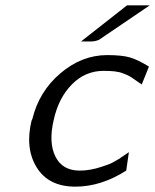

<svg xmlns="http://www.w3.org/2000/svg" viewBox="-20 -689 580 718"><path d="M283 -534 455 -669H540L350 -540Q335 -534 322 -534ZM98 -238 101 -244Q126 -347 206 -415Q286 -483 381 -483Q435 -483 465 -474.5Q495 -466 537 -440L510 -373Q504 -377 487 -389Q470 -401 463.5 -404.5Q457 -408 442 -414Q427 -420 409.5 -422Q392 -424 367 -424Q299 -424 249 -373.5Q199 -323 181 -241Q161 -157 187 -104Q213 -51 278 -51Q317 -51 359 -65Q375 -70 386.5 -74.5Q398 -79 409 -85.5Q420 -92 424.5 -94.5Q429 -97 443 -107Q457 -117 462 -120L452 -51Q358 9 262 9Q162 9 117.5 -62.5Q73 -134 98 -238Z"/></svg>

Font: Coval
Style: Light Italic
Weight: 300
Foundry: Context Ltd
Version: Version 001.000